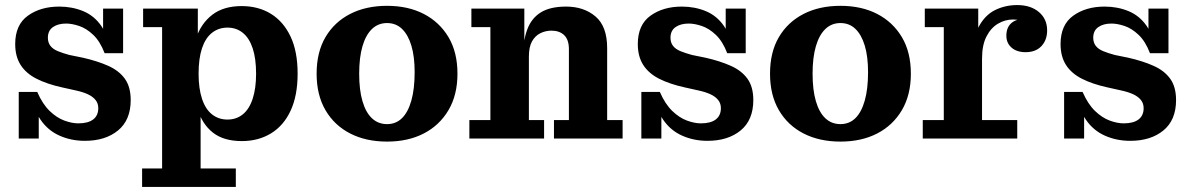

<svg xmlns="http://www.w3.org/2000/svg" viewBox="-20 -547 4699 758"><path d="M315 9Q261 9 215 -11.5Q169 -32 140 -74.5Q111 -117 106 -184H127Q148 -136 176 -109Q204 -82 234 -71Q264 -60 289 -60Q328 -60 348 -75.5Q368 -91 368 -120Q368 -139 357 -152.5Q346 -166 326.5 -175Q307 -184 279 -190L225 -202Q166 -215 124.5 -236Q83 -257 61.5 -290.5Q40 -324 40 -373Q40 -449 90 -485Q140 -521 214 -521Q265 -521 308.5 -503Q352 -485 380 -444.5Q408 -404 412 -337H393Q375 -384 348 -409.5Q321 -435 292.5 -444.5Q264 -454 241 -454Q209 -454 189 -440Q169 -426 169 -398Q169 -379 179 -366Q189 -353 208.5 -345Q228 -337 254 -330L308 -319Q365 -306 407.5 -287Q450 -268 473 -236Q496 -204 496 -152Q496 -73 446 -32Q396 9 315 9ZM54 0V-184H106L133 -142V0ZM412 -337 387 -379V-513H466V-337Z M935 10Q863 10 820.5 -23.5Q778 -57 760 -117Q742 -177 742 -256L733 -257Q733 -335 753.5 -395Q774 -455 818.5 -489Q863 -523 934 -523Q1000 -523 1049.5 -492.5Q1099 -462 1127 -403Q1155 -344 1155 -256Q1155 -170 1127.5 -110.5Q1100 -51 1050 -20.5Q1000 10 935 10ZM878 -75Q913 -75 938.5 -95.5Q964 -116 977.5 -157Q991 -198 991 -256Q991 -316 977.5 -356.5Q964 -397 938.5 -417.5Q913 -438 878 -438Q843 -438 817 -417.5Q791 -397 777.5 -356.5Q764 -316 764 -256Q764 -198 777.5 -157Q791 -116 817 -95.5Q843 -75 878 -75ZM541 191V118H620V-440H545V-513H761V-336L750 -261L772 -154V118H911V191Z M1508 12Q1425 12 1362.5 -20Q1300 -52 1265 -112Q1230 -172 1230 -256Q1230 -341 1265 -400.5Q1300 -460 1362.5 -492Q1425 -524 1508 -524Q1591 -524 1653 -492Q1715 -460 1750.5 -400.5Q1786 -341 1786 -256Q1786 -172 1750.5 -112Q1715 -52 1653 -20Q1591 12 1508 12ZM1508 -57Q1543 -57 1567 -80.5Q1591 -104 1604 -150Q1617 -196 1617 -262Q1617 -324 1604 -367Q1591 -410 1567 -433Q1543 -456 1508 -456Q1473 -456 1448.5 -432.5Q1424 -409 1411 -364.5Q1398 -320 1398 -256Q1398 -192 1411 -147.5Q1424 -103 1448.5 -80Q1473 -57 1508 -57Z M2167 0V-73H2226V-353Q2226 -390 2207.5 -408Q2189 -426 2157 -426Q2134 -426 2113.5 -416Q2093 -406 2080.5 -384Q2068 -362 2068 -323H2045Q2045 -386 2061.5 -430.5Q2078 -475 2115 -498Q2152 -521 2215 -521Q2285 -521 2331 -482Q2377 -443 2377 -357V-73H2438V0ZM1833 0V-73H1916V-440H1841V-513H2050V-355L2068 -358V-73H2128V0Z M2773 9Q2719 9 2673 -11.5Q2627 -32 2598 -74.5Q2569 -117 2564 -184H2585Q2606 -136 2634 -109Q2662 -82 2692 -71Q2722 -60 2747 -60Q2786 -60 2806 -75.5Q2826 -91 2826 -120Q2826 -139 2815 -152.5Q2804 -166 2784.5 -175Q2765 -184 2737 -190L2683 -202Q2624 -215 2582.5 -236Q2541 -257 2519.5 -290.5Q2498 -324 2498 -373Q2498 -449 2548 -485Q2598 -521 2672 -521Q2723 -521 2766.5 -503Q2810 -485 2838 -444.5Q2866 -404 2870 -337H2851Q2833 -384 2806 -409.5Q2779 -435 2750.5 -444.5Q2722 -454 2699 -454Q2667 -454 2647 -440Q2627 -426 2627 -398Q2627 -379 2637 -366Q2647 -353 2666.5 -345Q2686 -337 2712 -330L2766 -319Q2823 -306 2865.5 -287Q2908 -268 2931 -236Q2954 -204 2954 -152Q2954 -73 2904 -32Q2854 9 2773 9ZM2512 0V-184H2564L2591 -142V0ZM2870 -337 2845 -379V-513H2924V-337Z M3298 12Q3215 12 3152.5 -20Q3090 -52 3055 -112Q3020 -172 3020 -256Q3020 -341 3055 -400.5Q3090 -460 3152.5 -492Q3215 -524 3298 -524Q3381 -524 3443 -492Q3505 -460 3540.5 -400.5Q3576 -341 3576 -256Q3576 -172 3540.5 -112Q3505 -52 3443 -20Q3381 12 3298 12ZM3298 -57Q3333 -57 3357 -80.5Q3381 -104 3394 -150Q3407 -196 3407 -262Q3407 -324 3394 -367Q3381 -410 3357 -433Q3333 -456 3298 -456Q3263 -456 3238.5 -432.5Q3214 -409 3201 -364.5Q3188 -320 3188 -256Q3188 -192 3201 -147.5Q3214 -103 3238.5 -80Q3263 -57 3298 -57Z M3623 0V-73H3706V-440H3631V-513H3842V-334L3857 -338V-73H3996V0ZM3817 -315Q3819 -394 3843.5 -440.5Q3868 -487 3908 -507Q3948 -527 3996 -527Q4049 -527 4081.5 -499.5Q4114 -472 4114 -427Q4114 -389 4091.5 -365Q4069 -341 4029 -341Q3994 -341 3973.5 -359Q3953 -377 3953 -406Q3953 -441 3976 -458.5Q3999 -476 4048 -473L4043 -426Q4040 -448 4023.5 -459Q4007 -470 3979 -470Q3948 -470 3920 -453.5Q3892 -437 3874.5 -403Q3857 -369 3857 -315Z M4442 9Q4388 9 4342 -11.5Q4296 -32 4267 -74.5Q4238 -117 4233 -184H4254Q4275 -136 4303 -109Q4331 -82 4361 -71Q4391 -60 4416 -60Q4455 -60 4475 -75.5Q4495 -91 4495 -120Q4495 -139 4484 -152.5Q4473 -166 4453.5 -175Q4434 -184 4406 -190L4352 -202Q4293 -215 4251.5 -236Q4210 -257 4188.5 -290.5Q4167 -324 4167 -373Q4167 -449 4217 -485Q4267 -521 4341 -521Q4392 -521 4435.5 -503Q4479 -485 4507 -444.5Q4535 -404 4539 -337H4520Q4502 -384 4475 -409.5Q4448 -435 4419.5 -444.5Q4391 -454 4368 -454Q4336 -454 4316 -440Q4296 -426 4296 -398Q4296 -379 4306 -366Q4316 -353 4335.5 -345Q4355 -337 4381 -330L4435 -319Q4492 -306 4534.5 -287Q4577 -268 4600 -236Q4623 -204 4623 -152Q4623 -73 4573 -32Q4523 9 4442 9ZM4181 0V-184H4233L4260 -142V0ZM4539 -337 4514 -379V-513H4593V-337Z"/></svg>

Font: Montagu Slab 144pt SemiBold
Style: Regular
Weight: 600
Version: Version 1.000